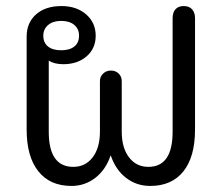

<svg xmlns="http://www.w3.org/2000/svg" viewBox="-20 -604 732 634"><path d="M68 -176V-483Q68 -529 99 -556.5Q130 -584 183 -584Q233 -584 264.5 -556.5Q296 -529 296 -486Q296 -444 266 -418Q236 -392 189 -392Q159 -392 141 -404V-169Q141 -53 222 -53Q262 -53 286 -84.5Q310 -116 310 -169V-336Q310 -351 320.5 -361Q331 -371 346 -371Q362 -371 372 -361Q382 -351 382 -336V-169Q382 -116 406 -84.5Q430 -53 470 -53Q550 -53 550 -169V-544Q550 -563 559.5 -573.5Q569 -584 587 -584Q605 -584 614.5 -573Q624 -562 624 -544V-176Q624 -86 585.5 -38Q547 10 476 10Q431 10 396.5 -16.5Q362 -43 346 -90H345Q329 -43 294.5 -16.5Q260 10 216 10Q145 10 106.5 -38.5Q68 -87 68 -176ZM241 -486Q241 -509 225 -522Q209 -535 182 -535Q155 -535 139 -521.5Q123 -508 123 -486Q123 -463 138.5 -450.5Q154 -438 182 -438Q210 -438 225.5 -450.5Q241 -463 241 -486Z"/></svg>

Font: Kodchasan
Style: Regular
Weight: 400
Version: Version 1.000; ttfautohint (v1.6)